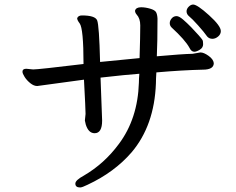

<svg xmlns="http://www.w3.org/2000/svg" viewBox="-20 -773 1040 846"><path d="M836 -545Q823 -545 815 -562Q796 -597 736 -652Q728 -660 728 -671Q728 -682 736.5 -692Q745 -702 758 -702Q769 -702 786.5 -687Q804 -672 822.5 -653Q841 -634 855 -618Q869 -602 872 -597Q875 -592 875 -578Q875 -563 860.5 -554Q846 -545 836 -545ZM333 53Q312 53 312 36Q312 21 349 1Q440 -52 504 -139Q587 -250 592 -409Q592 -425 594 -448Q538 -444 423 -431L430 -242Q430 -186 397 -186Q370 -186 358 -224L354 -242L357 -271Q357 -292 350 -422L144 -394Q129 -394 113.5 -406.5Q98 -419 88.5 -434Q79 -449 79 -457Q79 -470 96 -470L126 -467Q149 -467 348 -491Q348 -647 331 -670Q320 -684 320 -693Q325 -705 341 -705Q399 -705 408 -683.5Q417 -662 421 -500L595 -517Q598 -614 598 -661Q598 -692 582 -709Q575 -717 575 -726Q579 -741 602 -741Q620 -741 641 -735Q662 -729 667.5 -719.5Q673 -710 674 -691Q674 -588 671 -525Q783 -535 829 -536L863 -542Q878 -542 899 -527Q920 -512 922 -495Q922 -466 874 -466Q784 -464 669 -454Q667 -424 667 -405Q660 -220 560 -102Q484 -14 366 41Q342 53 333 53ZM916 -602Q902 -602 893 -612Q879 -632 852.5 -661.5Q826 -691 814 -700.5Q802 -710 802 -723Q802 -734 811.5 -743.5Q821 -753 831 -753Q849 -753 901 -706Q953 -659 953 -636Q953 -622 941 -612Q929 -602 916 -602Z"/></svg>

Font: LXGW WenKai Lite Medium
Style: Regular
Weight: 500
Designer: LXGW / Fontworks Inc.
Foundry: LXGW / Fontworks Inc.
Version: Version 1.511; March 25, 2025